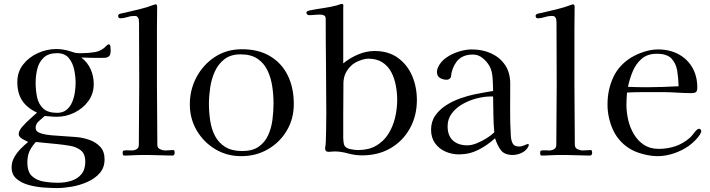

<svg xmlns="http://www.w3.org/2000/svg" viewBox="-20 -789 3603 975"><path d="M413 32Q413 -8 390.5 -25.5Q368 -43 336 -48.5Q304 -54 274 -57L162 -68Q140 -44 129.5 -20.5Q119 3 119 36Q119 84 142.5 105.5Q166 127 202 133Q238 139 275 139Q311 139 342.5 129Q374 119 393.5 95.5Q413 72 413 32ZM364 -368Q364 -399 357 -434Q350 -469 329.5 -494Q309 -519 270 -519Q226 -519 202 -496.5Q178 -474 169.5 -439.5Q161 -405 161 -368Q161 -329 168.5 -294.5Q176 -260 199.5 -238Q223 -216 270 -216Q299 -216 317.5 -231Q336 -246 346 -269.5Q356 -293 360 -319Q364 -345 364 -368ZM542 -532Q542 -511 533.5 -503.5Q525 -496 511.5 -495.5Q498 -495 483 -495Q461 -495 438.5 -495.5Q416 -496 393 -497Q425 -472 440.5 -437Q456 -402 456 -362Q456 -313 428.5 -275.5Q401 -238 358 -217Q315 -196 269 -196Q253 -196 238 -197.5Q223 -199 207 -200Q194 -188 177.5 -174Q161 -160 161 -140Q161 -124 176.5 -116.5Q192 -109 211 -106Q230 -103 241 -102L368 -93Q402 -90 434.5 -78.5Q467 -67 489 -43.5Q511 -20 511 20Q511 62 486.5 90Q462 118 423.5 135Q385 152 344 159Q303 166 270 166Q244 166 205 163.5Q166 161 128 151Q90 141 64.5 119.5Q39 98 39 61Q39 34 52 10.5Q65 -13 84.5 -33Q104 -53 123 -68Q112 -73 93.5 -83.5Q75 -94 75 -108Q75 -125 93.5 -146Q112 -167 134 -186.5Q156 -206 168 -217Q117 -241 92.5 -278.5Q68 -316 68 -372Q68 -424 97.5 -461.5Q127 -499 172.5 -519.5Q218 -540 265 -540Q282 -540 299 -537.5Q316 -535 332 -530Q340 -528 349.5 -524.5Q359 -521 367 -520Q374 -519 380.5 -519Q387 -519 394 -519Q430 -519 463 -524.5Q496 -530 522 -558Q528 -564 532 -564Q540 -564 541 -550.5Q542 -537 542 -532Z M867 -13Q867 -8 864.5 -3.5Q862 1 856 1Q825 1 793 -0.5Q761 -2 729 -2H694Q673 -2 652 -0.5Q631 1 610 1Q606 1 604.5 -2.5Q603 -6 603 -9Q603 -12 603 -15Q603 -18 604 -21Q606 -25 615.5 -25.5Q625 -26 635.5 -25.5Q646 -25 649 -25Q663 -25 674 -31.5Q685 -38 685 -54Q685 -131 686 -207.5Q687 -284 687 -360Q687 -438 686.5 -516.5Q686 -595 686 -673Q686 -680 685 -688.5Q684 -697 679 -702Q675 -707 671 -707.5Q667 -708 661 -708Q643 -708 625.5 -702Q608 -696 591 -696Q580 -696 580 -709Q580 -717 592.5 -720Q605 -723 612 -724Q647 -732 688 -742Q729 -752 762 -765Q764 -765 766 -766Q768 -767 769 -767Q775 -767 776.5 -763Q778 -759 778 -754Q778 -726 777.5 -698.5Q777 -671 777 -643V-363Q777 -286 778 -208.5Q779 -131 779 -54Q779 -38 792.5 -31.5Q806 -25 819 -25Q830 -25 840 -26Q850 -27 860 -27Q865 -27 866 -21.5Q867 -16 867 -13Z M1369 -264Q1369 -307 1362.5 -350.5Q1356 -394 1338.5 -431Q1321 -468 1288 -490.5Q1255 -513 1202 -513Q1152 -513 1120.5 -489Q1089 -465 1071.5 -427Q1054 -389 1047.5 -345Q1041 -301 1041 -262Q1041 -219 1047.5 -176Q1054 -133 1072 -98.5Q1090 -64 1123.5 -43Q1157 -22 1210 -22Q1262 -22 1293.5 -44Q1325 -66 1341.5 -102Q1358 -138 1363.5 -180.5Q1369 -223 1369 -264ZM1472 -261Q1472 -186 1436.5 -126Q1401 -66 1340.5 -31Q1280 4 1205 4Q1132 4 1073 -31.5Q1014 -67 979 -126.5Q944 -186 944 -259Q944 -334 978 -397.5Q1012 -461 1071.5 -500Q1131 -539 1209 -539Q1293 -539 1352 -503.5Q1411 -468 1441.5 -405.5Q1472 -343 1472 -261Z M1997 -282Q1997 -318 1990 -355Q1983 -392 1967 -422.5Q1951 -453 1922.5 -472Q1894 -491 1850 -491Q1831 -491 1804.5 -480.5Q1778 -470 1764 -456Q1745 -438 1735 -417Q1725 -396 1724 -369L1723 -201Q1723 -173 1723 -144.5Q1723 -116 1723 -87Q1723 -80 1724.5 -68.5Q1726 -57 1728 -52Q1736 -36 1759.5 -31.5Q1783 -27 1798 -27Q1852 -27 1890 -49Q1928 -71 1951.5 -108Q1975 -145 1986 -190.5Q1997 -236 1997 -282ZM2097 -281Q2097 -201 2061.5 -137Q2026 -73 1963.5 -36.5Q1901 0 1819 0Q1783 0 1747 -10Q1711 -20 1679 -20Q1672 -20 1664 -19Q1656 -18 1648 -18Q1631 -18 1631 -36Q1631 -42 1633 -50Q1635 -69 1635 -88Q1635 -107 1636 -126Q1636 -148 1636.5 -169.5Q1637 -191 1637 -213Q1637 -333 1635.5 -453Q1634 -573 1634 -693Q1634 -707 1625 -711Q1616 -715 1604 -715Q1591 -715 1577 -713.5Q1563 -712 1549 -712Q1545 -712 1540.5 -715.5Q1536 -719 1536 -724Q1536 -730 1542 -732.5Q1548 -735 1552 -736Q1587 -743 1622.5 -748Q1658 -753 1692 -762Q1698 -764 1704.5 -766.5Q1711 -769 1717 -769Q1724 -769 1723.5 -760Q1723 -751 1723 -746V-467Q1755 -494 1797.5 -512Q1840 -530 1882 -530Q1953 -530 2001 -495Q2049 -460 2073 -403.5Q2097 -347 2097 -281Z M2490 -117Q2486 -162 2485.5 -207.5Q2485 -253 2484 -299H2470Q2439 -299 2401.5 -289.5Q2364 -280 2330 -261Q2296 -242 2274.5 -213.5Q2253 -185 2253 -148Q2253 -100 2280 -75.5Q2307 -51 2353 -51Q2375 -51 2401 -61.5Q2427 -72 2451 -87Q2475 -102 2490 -117ZM2665 -53Q2665 -49 2664 -47Q2654 -25 2630.5 -13.5Q2607 -2 2584 -2Q2542 -2 2523.5 -26.5Q2505 -51 2494 -87Q2456 -52 2410 -28.5Q2364 -5 2311 -5Q2274 -5 2241.5 -19.5Q2209 -34 2189 -62Q2169 -90 2169 -130Q2169 -172 2190.5 -202.5Q2212 -233 2245.5 -254.5Q2279 -276 2317.5 -289.5Q2356 -303 2390 -310Q2413 -315 2437 -319Q2461 -323 2484 -327Q2484 -355 2481.5 -392Q2479 -429 2466 -453Q2453 -476 2431 -494Q2409 -512 2382 -512Q2336 -512 2310 -488Q2284 -464 2273 -420Q2272 -415 2271.5 -409.5Q2271 -404 2270 -399Q2269 -393 2262.5 -388.5Q2256 -384 2249 -384Q2230 -384 2214.5 -393Q2199 -402 2199 -423Q2199 -435 2203 -444Q2216 -475 2245 -495.5Q2274 -516 2309.5 -527Q2345 -538 2376 -538Q2430 -538 2474 -518Q2518 -498 2544.5 -459.5Q2571 -421 2571 -363Q2571 -298 2570.5 -232Q2570 -166 2574 -100Q2575 -78 2583 -61.5Q2591 -45 2616 -45Q2629 -45 2643.5 -51.5Q2658 -58 2662 -58Q2665 -58 2665 -53Z M2987 -13Q2987 -8 2984.5 -3.5Q2982 1 2976 1Q2945 1 2913 -0.5Q2881 -2 2849 -2H2814Q2793 -2 2772 -0.5Q2751 1 2730 1Q2726 1 2724.5 -2.5Q2723 -6 2723 -9Q2723 -12 2723 -15Q2723 -18 2724 -21Q2726 -25 2735.5 -25.5Q2745 -26 2755.5 -25.5Q2766 -25 2769 -25Q2783 -25 2794 -31.5Q2805 -38 2805 -54Q2805 -131 2806 -207.5Q2807 -284 2807 -360Q2807 -438 2806.5 -516.5Q2806 -595 2806 -673Q2806 -680 2805 -688.5Q2804 -697 2799 -702Q2795 -707 2791 -707.5Q2787 -708 2781 -708Q2763 -708 2745.5 -702Q2728 -696 2711 -696Q2700 -696 2700 -709Q2700 -717 2712.5 -720Q2725 -723 2732 -724Q2767 -732 2808 -742Q2849 -752 2882 -765Q2884 -765 2886 -766Q2888 -767 2889 -767Q2895 -767 2896.5 -763Q2898 -759 2898 -754Q2898 -726 2897.5 -698.5Q2897 -671 2897 -643V-363Q2897 -286 2898 -208.5Q2899 -131 2899 -54Q2899 -38 2912.5 -31.5Q2926 -25 2939 -25Q2950 -25 2960 -26Q2970 -27 2980 -27Q2985 -27 2986 -21.5Q2987 -16 2987 -13Z M3426 -351Q3425 -392 3419 -429.5Q3413 -467 3390 -491.5Q3367 -516 3315 -516Q3268 -516 3238.5 -490.5Q3209 -465 3193 -426.5Q3177 -388 3169 -348Q3194 -347 3218 -346.5Q3242 -346 3266 -346Q3306 -346 3346 -347.5Q3386 -349 3426 -351ZM3541 -122Q3541 -117 3539 -116Q3536 -106 3524.5 -92Q3513 -78 3499 -65.5Q3485 -53 3476 -47Q3443 -24 3401.5 -10Q3360 4 3319 4Q3285 4 3243.5 -7Q3202 -18 3173 -37Q3117 -74 3091 -134Q3065 -194 3065 -259Q3065 -333 3094 -396Q3123 -459 3187 -498Q3216 -515 3252 -526.5Q3288 -538 3321 -538Q3380 -538 3425 -514Q3470 -490 3495.5 -446.5Q3521 -403 3521 -343Q3521 -326 3513.5 -321Q3506 -316 3491 -316Q3471 -316 3451 -317Q3431 -318 3411 -319Q3383 -321 3355.5 -321Q3328 -321 3300 -321Q3266 -321 3232 -321Q3198 -321 3164 -319Q3163 -303 3162 -288Q3161 -273 3161 -257Q3161 -220 3170 -180.5Q3179 -141 3199 -107.5Q3219 -74 3250 -53.5Q3281 -33 3325 -33Q3370 -33 3411 -47Q3452 -61 3486 -92Q3495 -101 3502.5 -111.5Q3510 -122 3519 -130Q3524 -135 3530 -135Q3535 -135 3538 -131Q3541 -127 3541 -122Z"/></svg>

Font: Kaisei Opti
Style: Regular
Weight: 400
Designer: Font-Kai, 金井和夫
Foundry: KAZUO KANAI
Version: Version 5.003